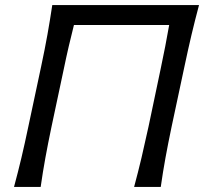

<svg xmlns="http://www.w3.org/2000/svg" viewBox="-20 -733 800 753"><path d="M35 0Q51 -59.5 64 -114.2Q77 -169 91 -236L141.5 -473Q156 -541 166 -597Q176 -653 185 -713H760.5Q744.5 -653 731.2 -597Q718 -541 703.5 -472.5L653 -236Q639 -169 629 -114.2Q619 -59.5 610.5 0H506Q522 -59.5 535 -114.5Q548 -169.5 562.5 -236.5L610 -462.5Q620 -510 628.2 -552Q636.5 -594 643.5 -635H270Q259.5 -594 249.8 -552Q240 -510 230 -461.5L182 -236Q168 -169 158 -114.2Q148 -59.5 139.5 0Z"/></svg>

Font: Commissioner Flair
Style: Italic
Weight: 400
Italic angle: -12°
Designer: Kostas Bartsokas
Foundry: Kostas Bartsokas
Version: Version 1.000; ttfautohint (v1.8.3)